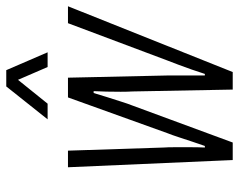

<svg xmlns="http://www.w3.org/2000/svg" viewBox="-95 -668 763 613"><g transform="rotate(-90 286.5 -361.5)"><path d="M82 0 59 -526H112L122 -220Q123 -208 123 -184.5Q123 -161 123 -135.5Q123 -110 122 -89H127Q133 -106 140.5 -128.5Q148 -151 155 -172.5Q162 -194 168 -209L282 -526H345L352 -209Q352 -194 352 -172Q352 -150 352 -128Q352 -106 352 -89H357Q363 -108 371 -131Q379 -154 387 -175Q395 -196 400 -209L519 -526H573L363 0H307L301 -320Q300 -335 300 -357.5Q300 -380 300.5 -403Q301 -426 302 -444H296Q291 -426 283.5 -403Q276 -380 269 -357.5Q262 -335 256 -320L138 0ZM212 -591 317 -723H369L426 -591H379L328 -709H357L262 -591Z"/></g></svg>

Font: Archivo Condensed ExtraLight
Style: Italic
Weight: 250
Width: 3
Italic angle: -10°
Designer: Hector Gatti
Foundry: Omnibus-Type
Version: Version 2.001